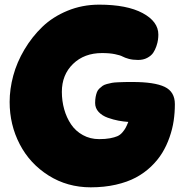

<svg xmlns="http://www.w3.org/2000/svg" viewBox="-20 -802 779 817"><path d="M366.2 -4.9Q266.6 -4.9 186.8 -55.2Q106.9 -105.5 64 -188.2Q21 -271 21 -368.2Q21 -422.9 36.4 -480Q51.8 -537.1 84 -591.3Q116.2 -645.5 160.4 -688Q204.6 -730.5 267.3 -756.3Q330.1 -782.2 401.9 -782.2Q520 -782.2 586.9 -746.3Q653.8 -710.4 653.8 -654.8Q653.8 -644.5 652.3 -633.1Q650.9 -621.6 645.5 -605.5Q640.1 -589.4 631.6 -576.9Q623 -564.5 606.4 -555.7Q589.8 -546.9 567.9 -546.9Q544.9 -546.9 528.1 -551.5Q511.2 -556.2 501.5 -561.5Q491.7 -566.9 469.2 -571.5Q446.8 -576.2 414.1 -576.2Q338.4 -576.2 290.8 -530Q243.2 -483.9 243.2 -411.1Q243.2 -372.6 253.2 -336.9Q263.2 -301.3 282.5 -272.7Q301.8 -244.1 332.8 -227.1Q363.8 -210 401.9 -210Q428.7 -210 448 -213.6Q467.3 -217.3 479.2 -222.4Q491.2 -227.5 500.5 -238.3Q509.8 -249 514.6 -258.1Q519.5 -267.1 525.9 -283.2Q504.9 -284.7 483.9 -288.6Q462.9 -292.5 438.7 -301Q414.6 -309.6 399.7 -325.7Q384.8 -341.8 384.8 -363.8Q384.8 -378.4 387 -389.9Q389.2 -401.4 392.6 -410.2Q396 -418.9 403.1 -425.5Q410.2 -432.1 416.7 -436.8Q423.3 -441.4 435.1 -444.6Q446.8 -447.8 456.3 -449.5Q465.8 -451.2 482.2 -451.9Q498.5 -452.6 511 -452.9Q523.4 -453.1 543.9 -453.1Q637.2 -453.1 680.7 -432.4Q724.1 -411.6 724.1 -358.9Q724.1 -322.8 719 -288.1Q713.9 -253.4 701.4 -217.8Q689 -182.1 670.2 -151.4Q651.4 -120.6 622.8 -93.3Q594.2 -65.9 558.1 -46.6Q522 -27.3 472.9 -16.1Q423.8 -4.9 366.2 -4.9Z"/></svg>

Font: Blue Custard
Style: Regular
Weight: 400
Version: Version 01.01